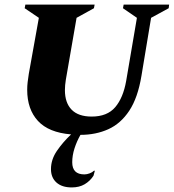

<svg xmlns="http://www.w3.org/2000/svg" viewBox="-20 -580 760 840"><path d="M294 240Q251 240 227 218.5Q203 197 203 160Q203 118 229 80Q255 42 291 8Q193 0 146 -51Q99 -102 99 -187Q99 -204 101 -221Q103 -238 106 -257L150 -502L88 -544L91 -560H394L391 -544L315 -502L268 -231Q266 -219 265 -207.5Q264 -196 264 -186Q264 -130 293.5 -100Q323 -70 381 -70Q449 -70 484 -111Q519 -152 532 -226L579 -502L518 -544L521 -560H720L718 -544L641 -502L599 -249Q583 -152 545.5 -95.5Q508 -39 453.5 -14.5Q399 10 332 10Q316 38 306 69Q296 100 296 130Q296 183 349 183Q360 183 372 178.5Q384 174 391 167H395L389 189Q374 212 350.5 226Q327 240 294 240Z"/></svg>

Font: Spectral SC ExtraBold
Style: Italic
Weight: 800
Italic angle: -10°
Designer: Jean-Baptiste Levee
Foundry: Production Type
Version: Version 2.001